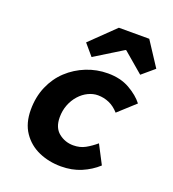

<svg xmlns="http://www.w3.org/2000/svg" viewBox="-137 -850 874 968"><g transform="rotate(20 300.0 -366.5)"><path d="M299 12Q234 12 179.5 -12Q125 -36 92 -84.5Q59 -133 59 -205Q59 -274 83.5 -330.5Q108 -387 150.5 -426.5Q193 -466 248 -488Q303 -510 363 -510Q431 -510 480 -482Q529 -454 556 -419L466 -337Q442 -364 413.5 -376.5Q385 -389 353 -389Q327 -389 301 -376.5Q275 -364 254 -340.5Q233 -317 221 -286Q209 -255 209 -219Q209 -163 243 -136Q277 -109 321 -109Q357 -109 385 -124.5Q413 -140 440 -163L492 -63Q455 -29 406.5 -8.5Q358 12 299 12ZM256 -559 205 -619 335 -745H498L583 -615L517 -559L409 -651H405Z"/></g></svg>

Font: Source Code Pro ExtraLight ExtraBold
Style: Italic
Weight: 800
Italic angle: -11°
Monospace: yes
Version: Version 1.016;hotconv 1.0.116;makeotfexe 2.5.65601